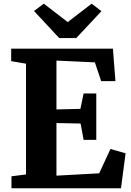

<svg xmlns="http://www.w3.org/2000/svg" viewBox="-20 -1002 698 1022"><path d="M118.5 -73.5V-663L39.5 -676.5V-743H581L594.5 -570H518.5L485 -670L280.5 -679.5V-419.5L408 -422.5L425 -504.5H492.5V-257.5H425L409 -344.5L280.5 -347V-67L508 -79.5L568 -209L648.5 -186L624 0H41V-63.5ZM295 -799.5 161 -943.5 213 -982.5 340.5 -884.5 468 -982.5 520 -942.5 386 -799.5Z"/></svg>

Font: Merriweather Light 18pt ExtraBold
Style: Regular
Weight: 800
Version: Version 2.100